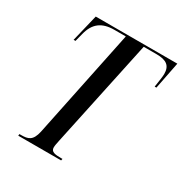

<svg xmlns="http://www.w3.org/2000/svg" viewBox="-167 -840 919 966"><g transform="rotate(30 293.0 -357.0)"><path d="M74 0H323L325 -10H317C282 -10 258 -13 258 -38C258 -49 261 -63 265 -82L397 -703H472C530 -703 555 -683 555 -636C555 -619 550 -592 545 -557H555L586 -714H112L74 -557H85L97 -604C114 -672 154 -703 227 -703H293L163 -75C150 -16 125 -10 84 -10H75Z"/></g></svg>

Font: Noto Serif Display ExtraCondensed Medium
Style: Italic
Weight: 500
Width: 2
Italic angle: -12°
Designer: Monotype Design Team
Foundry: Monotype Imaging Inc.
Version: Version 2.009